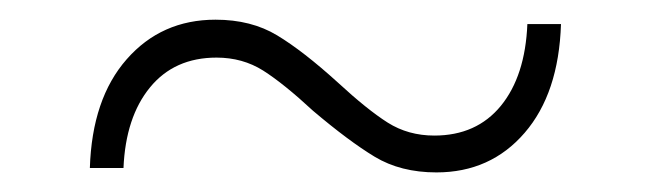

<svg xmlns="http://www.w3.org/2000/svg" viewBox="-20 -488 668 197"><path d="M301.1 -374.4Q271.1 -402.2 250 -415.6Q228.9 -428.9 202.2 -428.9Q158.9 -428.9 133.9 -398.3Q108.9 -367.8 106.7 -315.6H72.2Q74.4 -386.7 110 -427.2Q145.6 -467.8 201.1 -467.8Q237.8 -467.8 264.4 -451.7Q291.1 -435.6 326.7 -403.3Q356.7 -375.6 377.8 -362.2Q398.9 -348.9 425.6 -348.9Q468.9 -348.9 493.9 -379.4Q518.9 -410 521.1 -463.3H555.6Q553.3 -392.2 518.3 -351.7Q483.3 -311.1 427.8 -311.1Q391.1 -311.1 364.4 -327.2Q337.8 -343.3 301.1 -374.4Z"/></svg>

Font: Paperlogy 2 ExtraLight
Style: Regular
Weight: 250
Designer: redesigned by Lee Juim, glyphs from Gmarket Sans & Montserrat
Foundry: PT&
Version: Version 1.001